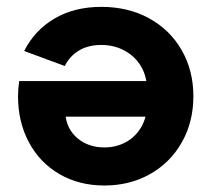

<svg xmlns="http://www.w3.org/2000/svg" viewBox="-20 -538 629 571"><path d="M555.1 -252Q555.1 -175.1 520.6 -114.5Q486.2 -54 426.1 -20.2Q365.9 13.7 290.5 13.7Q215 13.7 156.8 -20.2Q98.6 -54 66.1 -114.5Q33.6 -175.1 33.6 -252Q33.6 -272.6 37.1 -297H473.6V-191H167.6L174.5 -205.9Q174.5 -175.8 189.1 -151.7Q203.7 -127.7 230.1 -113.6Q256.4 -99.6 290.5 -99.6Q326.7 -99.6 355.7 -116Q384.6 -132.4 401.1 -161.9Q417.5 -191.4 417.5 -230.2V-269.5Q417.5 -309.2 400 -339.6Q382.4 -370 351 -387.1Q319.6 -404.3 281.3 -404.3Q242 -404.3 214.6 -387.6Q187.2 -371 172.7 -341.7L51.9 -386.3Q82.9 -448 142 -482.8Q201.2 -517.6 281.5 -517.6Q361.6 -517.6 423.8 -483.3Q485.9 -449.1 520.5 -388.5Q555.1 -327.8 555.1 -252Z"/></svg>

Font: Wanted Sans Variable
Style: Regular
Weight: 400
Designer: Original Design by Kil Hyung-jin and Kang Hanbin, Wanted Lab, Inc; Hangeul from Source Han Sans by Jang Soo-young and Ka
Foundry: Wanted Lab, Inc.
Version: Version 1.003;Glyphs 3.2 (3227)